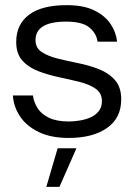

<svg xmlns="http://www.w3.org/2000/svg" viewBox="-20 -528 522 746"><path d="M247 8Q178 8 130.5 -15Q83 -38 58 -75.5Q33 -113 30 -157H108Q111 -132 125.5 -108.5Q140 -85 170 -70.5Q200 -56 248 -56Q263 -56 285 -59Q307 -62 327.5 -70Q348 -78 362 -94Q376 -110 376 -135Q376 -166 352 -183Q328 -200 290 -209.5Q252 -219 209.5 -228Q167 -237 129 -251.5Q91 -266 67 -292.5Q43 -319 43 -365Q43 -433 92.5 -470.5Q142 -508 239 -508Q305 -508 346.5 -487.5Q388 -467 409.5 -435Q431 -403 435 -366H359Q355 -398 327.5 -421Q300 -444 237 -444Q118 -444 118 -372Q118 -342 142 -326Q166 -310 204 -300.5Q242 -291 284.5 -282.5Q327 -274 365 -259Q403 -244 427 -216.5Q451 -189 451 -142Q451 -69 395.5 -30.5Q340 8 247 8ZM160 198 204 48H277L211 198Z"/></svg>

Font: Questrial
Style: Regular
Weight: 400
Designer: Joe Prince, Laura Meseguer
Foundry: Joe Prince, Laura Meseguer
Version: Version 2.000; ttfautohint (v1.8.3)